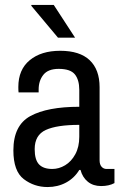

<svg xmlns="http://www.w3.org/2000/svg" viewBox="-20 -743 496 775"><path d="M106 -720 107 -723H197L283 -591H214ZM382 -391V-96Q382 -79 390 -70Q398 -61 410 -61H442V-4Q420 8 388 8Q356 8 334.5 -9.5Q313 -27 305 -57H300Q280 -24 246.5 -6Q213 12 172 12Q118 12 76 -20Q34 -52 34 -136Q34 -237 102.5 -274.5Q171 -312 300 -312V-380Q300 -421 282 -443Q264 -465 217 -465Q174 -465 155 -441Q136 -417 136 -382V-370H55Q54 -376 54 -392Q54 -462 100 -500Q146 -538 223 -538Q302 -538 342 -500Q382 -462 382 -391ZM120 -141Q120 -98 137.5 -79.5Q155 -61 191 -61Q218 -61 243 -76Q268 -91 284 -120.5Q300 -150 300 -191V-239Q210 -239 165 -218.5Q120 -198 120 -141Z"/></svg>

Font: Archivo Narrow
Style: Regular
Weight: 400
Designer: Hector Gatti
Foundry: Omnibus-Type
Version: Version 1.003